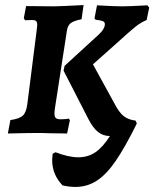

<svg xmlns="http://www.w3.org/2000/svg" viewBox="-20 -525 609 758"><path d="M245 2 173 1Q155 0 129 0Q93 0 11 2L21 -51Q57 -56 70.5 -69Q84 -82 88 -115L125 -407Q127 -423 127 -426Q127 -438 122.5 -442Q118 -446 105 -446L79 -445L74 -453L83 -501L193 -500Q213 -500 310 -505L302 -449Q271 -443 259 -433.5Q247 -424 244 -403L198 -105Q195 -87 195 -77Q195 -64 200.5 -59Q206 -54 218 -54Q241 -54 251 -57L256 -51ZM439 -353 347 -271 432 -116Q450 -81 468.5 -66.5Q487 -52 515 -49L520 -39L518 -37H520Q474 56 437 110Q400 164 362 188.5Q324 213 278 213Q254 213 227 207Q186 164 186 108Q186 100 188 82L199 76Q251 96 289 96Q328 96 357.5 75.5Q387 55 414 12Q387 12 367 -4Q347 -20 329 -55L231 -246L235 -265L367 -386Q394 -410 394 -430Q394 -438 386 -441.5Q378 -445 358 -447L353 -452L363 -504Q429 -500 464 -500Q489 -500 562 -504L569 -495L559 -446Q535 -436 513.5 -418.5Q492 -401 439 -353Z"/></svg>

Font: Alegreya SC
Style: Bold Italic
Weight: 700
Italic angle: -7°
Designer: Juan Pablo del Peral
Foundry: Huerta Tipografica
Version: Version 2.007; ttfautohint (v1.6)